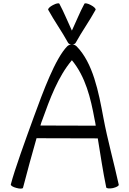

<svg xmlns="http://www.w3.org/2000/svg" viewBox="-20 -1100 762 1135"><path d="M428 -848C464 -914 509 -976 545 -1042C548 -1048 535 -1061 517 -1070C499 -1080 482 -1083 479 -1078C451 -1026 430 -972 405 -919C380 -972 359 -1026 331 -1078C328 -1083 311 -1080 293 -1070C275 -1061 262 -1048 265 -1042C301 -976 346 -914 382 -848C386 -840 395 -837 405 -838C415 -837 424 -840 428 -848ZM116 10C140 -81 170 -194 196 -283L558 -282C574 -185 588 -88 608 8C610 14 627 16 647 12C668 7 683 -1 682 -8C653 -141 616 -271 591 -405C563 -556 530 -728 432 -827C425 -833 415 -838 405 -838C395 -838 385 -833 378 -827C306 -754 234 -556 180 -409C132 -277 66 -96 44 -10C42 -3 57 6 77 11C97 17 115 16 116 10ZM230 -391C275 -516 323 -647 405 -744C486 -646 516 -520 539 -395C542 -383 544 -370 546 -357L219 -358C222 -370 226 -381 230 -391Z"/></svg>

Font: Nupuram Light
Style: Regular
Weight: 300
Designer: Santhosh Thottingal (santhosh.thottingal@gmail.com)
Foundry: SMC
Version: Version 1.000